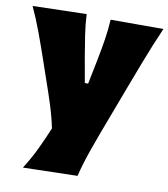

<svg xmlns="http://www.w3.org/2000/svg" viewBox="-91 -669 854 976"><g transform="rotate(10 336.5 -180.5)"><path d="M93.3 231.4Q127.9 177.2 154.8 120.8Q181.6 64.5 204.1 9.8Q191.9 -48.8 173.1 -108.2Q154.3 -167.5 134.3 -223.6L98.1 -329.1Q76.7 -391.6 52.2 -458Q27.8 -524.4 -1 -586.4L276.9 -593.3Q279.8 -538.6 287.6 -487.3Q295.4 -436 304.7 -381.3L328.6 -246.6H345.7L372.6 -380.4Q382.8 -432.6 390.9 -483.4Q398.9 -534.2 401.9 -586.4H674.3Q653.8 -539.1 635.7 -495.1Q617.7 -451.2 597.4 -398.4Q577.1 -345.7 549.3 -272L487.3 -107.4Q444.8 3.9 417 82.8Q389.2 161.6 374 224.6Z"/></g></svg>

Font: Pinar DS1 Black
Style: Regular
Weight: 900
Designer: Amin Abedi
Version: Version 3.000